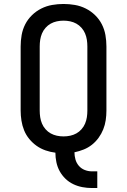

<svg xmlns="http://www.w3.org/2000/svg" viewBox="-20 -763 640 967"><path d="M443 184Q419 184 395 179.5Q371 175 349 164.5Q327 154 309.5 137Q292 120 280.5 99Q269 78 264 54Q259 30 259 6Q234 3 209.5 -5.5Q185 -14 164.5 -28.5Q144 -43 127.5 -63Q111 -83 101.5 -106.5Q92 -130 88 -155.5Q84 -181 84 -206V-529Q84 -558 89 -586.5Q94 -615 107 -640.5Q120 -666 141 -686.5Q162 -707 188 -720Q214 -733 242.5 -738Q271 -743 300 -743Q329 -743 357.5 -738Q386 -733 412 -720Q438 -707 459 -686.5Q480 -666 493 -640.5Q506 -615 511 -586.5Q516 -558 516 -529V-206Q516 -182 512.5 -158Q509 -134 500 -111.5Q491 -89 476.5 -69Q462 -49 443 -34Q424 -19 401.5 -10Q379 -1 355 4Q355 22 360 40Q365 58 377 72Q389 86 406.5 93Q424 100 443 100H470V184ZM300 -76Q317 -76 333.5 -79.5Q350 -83 364.5 -91Q379 -99 390.5 -112Q402 -125 408.5 -140.5Q415 -156 417.5 -172.5Q420 -189 420 -206V-529Q420 -546 417.5 -562.5Q415 -579 408.5 -594.5Q402 -610 390.5 -623Q379 -636 364.5 -644Q350 -652 333.5 -655.5Q317 -659 300 -659Q283 -659 266.5 -655.5Q250 -652 235.5 -644Q221 -636 209.5 -623Q198 -610 191.5 -594.5Q185 -579 182.5 -562.5Q180 -546 180 -529V-206Q180 -189 182.5 -172.5Q185 -156 191.5 -140.5Q198 -125 209.5 -112Q221 -99 235.5 -91Q250 -83 266.5 -79.5Q283 -76 300 -76Z"/></svg>

Font: Iosevka HT Medium Extended
Style: Regular
Weight: 500
Width: 7
Monospace: yes
Designer: Belleve Invis
Foundry: Belleve Invis
Version: Version 32.3.0; ttfautohint (v1.8.4)